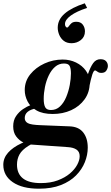

<svg xmlns="http://www.w3.org/2000/svg" viewBox="-78 -823 674 1164"><path d="M436 -803 450 -775Q386 -754 351 -728.5Q316 -703 316 -677Q316 -667 320.5 -661.5Q325 -656 328 -656Q334 -656 339.5 -664.5Q345 -673 355 -682Q365 -691 385 -691Q411 -691 424 -673.5Q437 -656 437 -633Q437 -600 412.5 -580.5Q388 -561 356 -561Q327 -561 308.5 -575.5Q290 -590 281 -612Q272 -634 272 -655Q272 -704 314 -740.5Q356 -777 436 -803ZM158 321Q57 321 -0.5 281.5Q-58 242 -58 176Q-58 135 -29 102.5Q0 70 51.5 46Q103 22 172 5L203 16Q133 37 94 61.5Q55 86 40 113.5Q25 141 25 175Q25 230 61 258.5Q97 287 169 287Q228 287 272 270.5Q316 254 345.5 229Q375 204 390 176Q405 148 405 124Q405 97 386 84Q367 71 334 69L106 53Q87 52 62.5 40Q38 28 20 4Q2 -20 2 -57Q2 -94 19.5 -119.5Q37 -145 61.5 -161.5Q86 -178 109 -186.5Q132 -195 143 -197L141 -166Q72 -153 72 -107Q72 -87 90.5 -76.5Q109 -66 170 -64L344 -57Q399 -55 426.5 -20Q454 15 454 72Q454 116 436.5 160Q419 204 383 240.5Q347 277 291 299Q235 321 158 321ZM242 -132Q181 -132 143.5 -153.5Q106 -175 89 -208.5Q72 -242 72 -277Q72 -331 105.5 -372.5Q139 -414 191.5 -438Q244 -462 302 -462Q346 -462 383 -444Q420 -426 443 -394Q466 -362 466 -322Q466 -264 435 -221Q404 -178 353.5 -155Q303 -132 242 -132ZM231 -156Q263 -156 286 -178Q309 -200 323.5 -235Q338 -270 345 -308Q352 -346 352 -378Q352 -407 344.5 -422.5Q337 -438 310 -438Q279 -438 256 -418Q233 -398 217.5 -365.5Q202 -333 194.5 -295.5Q187 -258 187 -224Q187 -190 196 -173Q205 -156 231 -156ZM461 -286 450 -373H455Q470 -417 487 -440.5Q504 -464 531 -464Q554 -464 565 -452Q576 -440 576 -423Q576 -410 567 -395.5Q558 -381 536 -381Q525 -381 518 -385Q511 -389 506.5 -392.5Q502 -396 498 -396Q490 -396 481.5 -371Q473 -346 461 -286Z"/></svg>

Font: Libre Bodoni SemiBold
Style: Italic
Weight: 600
Italic angle: -13°
Version: Version 2.003